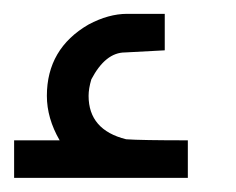

<svg xmlns="http://www.w3.org/2000/svg" viewBox="-20 -252 335 272"><path d="M160.2 -232.4H213.4V-180.7L157.2 -177.7Q129.4 -177.7 109.4 -139.6Q105.5 -126.5 105.5 -116.2Q105.5 -67.9 158.7 -54.7Q179.2 -53.2 246.1 -53.2V0H0V-53.2H64.5Q46.4 -84.5 46.4 -116.2Q46.4 -183.1 105.5 -217.3Q133.8 -232.4 160.2 -232.4Z"/></svg>

Font: Gasq
Style: Regular
Weight: 400
Designer: Husham Jawad
Version: Version 1.00;December 29, 2020;FontCreator 13.0.0.2683 32-bi